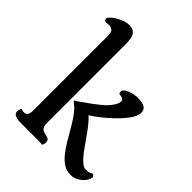

<svg xmlns="http://www.w3.org/2000/svg" viewBox="-241 -995 1136 1136"><g transform="rotate(45 326.5 -427.5)"><path d="M304.7 2.4Q294.9 0 273.4 0H127Q80.1 0 66.9 -16.6Q61.5 -22.9 61.5 -31.2Q61.5 -51.8 69.3 -61.5Q81.1 -57.6 96.2 -57.6Q111.3 -57.6 118.7 -69.8Q126 -82 125.5 -115.2V-720.2Q125.5 -753.9 118.7 -763.7Q108.4 -779.3 82.5 -779.3Q74.7 -779.3 66.7 -777.6Q58.6 -775.9 54.4 -778.1Q50.3 -780.3 47.9 -784.2Q41.5 -793.9 49.1 -804Q56.6 -814 70.8 -825.2Q85 -836.4 102.1 -844.7Q138.7 -863.8 165.3 -863.8Q191.9 -863.8 204.8 -856Q217.8 -848.1 224.1 -835Q234.9 -813.5 234.9 -765.6V-110.4Q234.9 -69.8 259.3 -60.5Q266.1 -57.6 275.6 -55.7Q285.2 -53.7 293 -51Q300.8 -48.3 305.2 -44.9Q312.5 -38.6 312.5 -24.4Q312.5 -7.3 304.7 2.4ZM511.2 -595.2Q587.4 -595.2 587.4 -548.3Q587.4 -489.3 468.8 -385.3Q422.9 -344.7 376.5 -315.9Q407.7 -287.1 440.4 -241.2L491.7 -168.9Q556.2 -76.7 588.9 -76.7Q615.7 -76.7 624.3 -82Q632.8 -87.4 636.7 -87.9Q640.6 -88.4 647 -84.5Q653.3 -80.6 653.3 -71.3Q653.3 -62 645.8 -48.1Q638.2 -34.2 624.5 -21.5Q591.3 9.3 552.7 9.3Q514.2 9.3 487.8 -9Q461.4 -27.3 438.5 -56.4Q415.5 -85.4 395 -121.1L354.5 -190.4Q305.2 -275.4 270 -300.8Q249.5 -314.9 256.3 -318.8L270.5 -326.7L349.1 -382.8Q399.4 -420.4 418.5 -441.9Q455.6 -483.4 455.6 -511.2Q455.6 -530.8 416.5 -533.7Q411.6 -541.5 411.6 -550.3Q411.6 -559.1 421.1 -567.6Q430.7 -576.2 445.3 -582Q476.6 -595.2 511.2 -595.2Z"/></g></svg>

Font: Quando
Style: Regular
Weight: 400
Version: Version 1.002